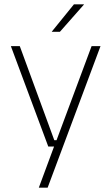

<svg xmlns="http://www.w3.org/2000/svg" viewBox="-20 -701 518 893"><path d="M260 -49 239.5 -39.5 406 -486.5H447.5L201.5 172H160.5L237 -34.5L252.5 -19.5H204.5L30.5 -486.5H72L232.5 -49ZM324 -681H370.5V-680L258.5 -553H221V-554Z"/></svg>

Font: Anek Telugu ExtraLight
Style: Regular
Weight: 250
Version: Version 1.003